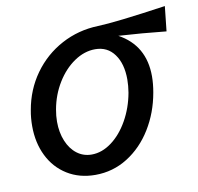

<svg xmlns="http://www.w3.org/2000/svg" viewBox="-70 -659 764 742"><g transform="rotate(-10 312.0 -288.0)"><path d="M38 -218Q38 -250.5 43.5 -279.5Q57 -358 101.2 -419.8Q145.5 -481.5 211.8 -517Q278 -552.5 356 -555Q423 -557 623.5 -586L613 -488.5Q518 -498.5 426.5 -504Q527.5 -449 527.5 -327.5Q527.5 -298.5 521.5 -264.5Q508 -187.5 469.5 -125Q431 -62.5 373.2 -26.2Q315.5 10 246.5 10Q184 10 136.5 -19.5Q89 -49 63.5 -100.8Q38 -152.5 38 -218ZM427 -280.5Q431.5 -307.5 431.5 -332Q431.5 -394 404.2 -431.2Q377 -468.5 329 -468.5Q286.5 -468.5 246.8 -441.5Q207 -414.5 178.5 -368Q150 -321.5 140 -265.5Q135.5 -241 135.5 -218Q135.5 -175.5 149.5 -141.8Q163.5 -108 188.5 -89Q213.5 -70 246 -70Q286.5 -70 324.2 -98Q362 -126 389.2 -174.2Q416.5 -222.5 427 -280.5Z"/></g></svg>

Font: JuliaMono Medium
Style: Italic
Weight: 500
Italic angle: -9°
Monospace: yes
Designer: cormullion
Foundry: corm
Version: Version 0.054; ttfautohint (v1.8.4)